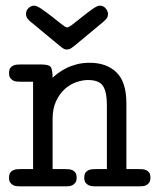

<svg xmlns="http://www.w3.org/2000/svg" viewBox="-20 -659 565 679"><path d="M72 -610Q72 -622 81 -630.5Q90 -639 101 -639Q110 -639 127.5 -627Q145 -615 163.5 -600.5Q182 -586 197 -574Q212 -562 217 -562Q223 -562 238.5 -574Q254 -586 272 -600.5Q290 -615 307 -627Q324 -639 333 -639Q346 -639 354 -629Q362 -619 362 -610Q362 -603 359.5 -597.5Q357 -592 345 -581.5Q333 -571 309 -551.5Q285 -532 242 -496Q238 -493 231.5 -488.5Q225 -484 217 -484H214Q211 -484 206.5 -486Q202 -488 190.5 -497.5Q179 -507 156 -526Q133 -545 92 -579Q85 -584 78.5 -591.5Q72 -599 72 -610ZM12 -30Q12 -42 16 -48Q20 -54 26.5 -57Q33 -60 40 -60.5Q47 -61 53 -61H97V-370H52Q47 -370 40 -370.5Q33 -371 27 -374Q21 -377 16.5 -383Q12 -389 12 -400Q12 -412 16 -418Q20 -424 26.5 -427Q33 -430 40 -430.5Q47 -431 53 -431H126Q156 -431 161 -419.5Q166 -408 166 -384Q173 -391 185 -400Q197 -409 213.5 -417.5Q230 -426 251 -431.5Q272 -437 297 -437Q357 -437 392 -403Q427 -369 427 -293V-61H471Q477 -61 484 -60.5Q491 -60 497.5 -57Q504 -54 508 -48Q512 -42 512 -30Q512 -19 507.5 -13Q503 -7 497 -4Q491 -1 484 -0.5Q477 0 472 0H319Q314 0 307 -0.5Q300 -1 293.5 -4Q287 -7 282.5 -13Q278 -19 278 -30Q278 -42 282 -48Q286 -54 292.5 -57Q299 -60 306 -60.5Q313 -61 319 -61H358V-288Q358 -333 344.5 -354.5Q331 -376 291 -376Q272 -376 250 -368.5Q228 -361 209.5 -344.5Q191 -328 178.5 -301.5Q166 -275 166 -238V-61H210Q216 -61 223 -60.5Q230 -60 236.5 -57Q243 -54 247 -48Q251 -42 251 -30Q251 -19 246.5 -13Q242 -7 236 -4Q230 -1 223 -0.5Q216 0 211 0H52Q47 0 40 -0.5Q33 -1 27 -4Q21 -7 16.5 -13Q12 -19 12 -30Z"/></svg>

Font: CMU Typewriter Custom
Style: Regular
Weight: 500
Monospace: yes
Version: Version 0.7.0